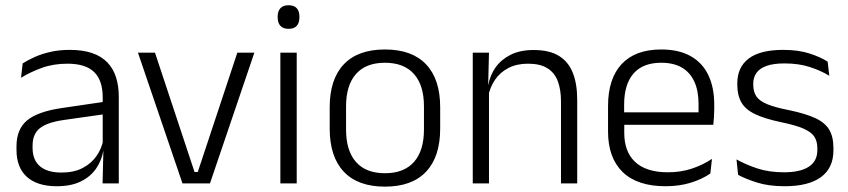

<svg xmlns="http://www.w3.org/2000/svg" viewBox="-20 -684 3164 716"><path d="M362.5 0 365.5 -121.5 363 -131V-288.5V-321Q363 -384 331.2 -415.2Q299.5 -446.5 231.5 -446.5Q178.5 -446.5 135 -430.5Q91.5 -414.5 58.5 -394L64.5 -447.5Q82.5 -459 108 -470.8Q133.5 -482.5 166.8 -490.2Q200 -498 240 -498Q289 -498 323.8 -486Q358.5 -474 380.5 -451Q402.5 -428 412.8 -395.5Q423 -363 423 -322.5V0ZM191.5 10.5Q119 10.5 80.2 -24.5Q41.5 -59.5 41.5 -125V-138Q41.5 -202.5 81.2 -235.2Q121 -268 210 -281L373 -305L376 -259L217.5 -236.5Q155.5 -227.5 128.5 -205.8Q101.5 -184 101.5 -141.5V-132.5Q101.5 -87.5 129 -64Q156.5 -40.5 209.5 -40.5Q255 -40.5 287.2 -57Q319.5 -73.5 339.2 -101.2Q359 -129 365.5 -163.5L377.5 -120.5H365Q359 -86 338.8 -56Q318.5 -26 282.2 -7.8Q246 10.5 191.5 10.5Z M717.5 -42.5 865 -487.5H928.5L763 0H660.5L494.5 -487.5H558L705.5 -42.5Z M1025.5 0V-487.5H1086.5V0ZM1056 -576.5Q1036 -576.5 1025.8 -587.5Q1015.5 -598.5 1015.5 -619V-622.5Q1015.5 -642.5 1025.8 -653.5Q1036 -664.5 1056 -664.5Q1076.5 -664.5 1086.5 -653.5Q1096.5 -642.5 1096.5 -622.5V-619Q1096.5 -598.5 1086.5 -587.5Q1076.5 -576.5 1056 -576.5Z M1415.5 12Q1314.5 12 1262 -43.8Q1209.5 -99.5 1209.5 -204.5V-284Q1209.5 -388.5 1262 -444Q1314.5 -499.5 1415.5 -499.5Q1516.5 -499.5 1569 -444Q1621.5 -388.5 1621.5 -284V-204.5Q1621.5 -99.5 1569 -43.8Q1516.5 12 1415.5 12ZM1415.5 -38Q1486.5 -38 1523.8 -80Q1561 -122 1561 -201V-287.5Q1561 -366 1523.8 -408Q1486.5 -450 1415.5 -450Q1344.5 -450 1307.5 -408Q1270.5 -366 1270.5 -287.5V-201Q1270.5 -122 1307.5 -80Q1344.5 -38 1415.5 -38Z M2072 0V-306Q2072 -349.5 2060.2 -381Q2048.5 -412.5 2021.5 -429.5Q1994.5 -446.5 1949 -446.5Q1907 -446.5 1876 -430.5Q1845 -414.5 1826 -386.5Q1807 -358.5 1800 -322.5L1787.5 -367.5H1801Q1807.5 -403.5 1828.2 -432.8Q1849 -462 1884.2 -479.8Q1919.5 -497.5 1970 -497.5Q2029 -497.5 2064.5 -475.5Q2100 -453.5 2116.2 -412.2Q2132.5 -371 2132.5 -312V0ZM1743 0V-487.5H1803.5L1800.5 -367L1803.5 -364V0Z M2462 10.5Q2356.5 10.5 2302 -42.5Q2247.5 -95.5 2247.5 -193.5V-288.5Q2247.5 -390.5 2298.2 -445Q2349 -499.5 2446 -499.5Q2511 -499.5 2555 -475Q2599 -450.5 2621.2 -404.5Q2643.5 -358.5 2643.5 -294V-276.5Q2643.5 -262 2642.5 -247.5Q2641.5 -233 2640 -218.5H2584Q2585 -240.5 2585 -260.2Q2585 -280 2585 -296.5Q2585 -345.5 2569.2 -379.8Q2553.5 -414 2522.8 -432Q2492 -450 2446 -450Q2377.5 -450 2342.5 -409.8Q2307.5 -369.5 2307.5 -293.5V-246L2308 -238V-187.5Q2308 -154 2317.8 -127Q2327.5 -100 2347.8 -80.8Q2368 -61.5 2398.8 -51.5Q2429.5 -41.5 2470.5 -41.5Q2518 -41.5 2558.8 -54.8Q2599.5 -68 2635 -91.5L2629 -37Q2598 -15.5 2555.5 -2.5Q2513 10.5 2462 10.5ZM2279 -218.5V-265H2626.5V-218.5Z M2906 10.5Q2847 10.5 2804 -3Q2761 -16.5 2732.5 -32L2726.5 -89.5Q2762.5 -69.5 2805.5 -55.5Q2848.5 -41.5 2903.5 -41.5Q2964 -41.5 2996 -62.2Q3028 -83 3028 -124V-131Q3028 -157.5 3016.5 -174.8Q3005 -192 2975.5 -204.8Q2946 -217.5 2892 -228.5Q2830.5 -241.5 2795 -258.8Q2759.5 -276 2744.5 -302.5Q2729.5 -329 2729.5 -368V-373Q2729.5 -433.5 2772.2 -465.8Q2815 -498 2900.5 -498Q2957.5 -498 2999 -484.5Q3040.5 -471 3066.5 -454L3072.5 -401.5Q3040.5 -421 2999.5 -434.2Q2958.5 -447.5 2905.5 -447.5Q2865 -447.5 2839.2 -438.5Q2813.5 -429.5 2801.2 -412.5Q2789 -395.5 2789 -372.5V-368Q2789 -342 2800.5 -324.8Q2812 -307.5 2841 -295.5Q2870 -283.5 2921 -273.5Q2984 -260.5 3020.5 -243.5Q3057 -226.5 3072.5 -200Q3088 -173.5 3088 -132.5V-123.5Q3088 -57.5 3041.5 -23.5Q2995 10.5 2906 10.5Z"/></svg>

Font: Anek Gurmukhi Light
Style: Regular
Weight: 300
Designer: Sarang Kulkarni (Gurmukhi), Yesha Goshar (Latin)
Foundry: Ek Type
Version: Version 1.003